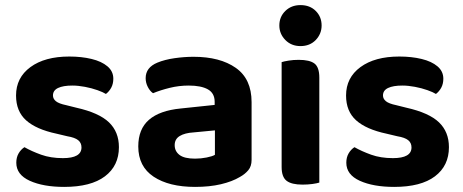

<svg xmlns="http://www.w3.org/2000/svg" viewBox="-20 -718 1817 754"><path d="M447 -140Q447 -67 392 -25.5Q337 16 232 16Q150 16 97 -8Q44 -32 44 -79Q44 -100 53 -115.5Q62 -131 76 -140Q104 -124 141.5 -110.5Q179 -97 227 -97Q300 -97 300 -139Q300 -157 287 -167.5Q274 -178 244 -183L202 -193Q122 -210 82.5 -245.5Q43 -281 43 -343Q43 -413 99.5 -454.5Q156 -496 252 -496Q300 -496 339.5 -486.5Q379 -477 402 -457.5Q425 -438 425 -409Q425 -389 417 -374Q409 -359 396 -349Q385 -356 362.5 -364Q340 -372 313.5 -377Q287 -382 264 -382Q228 -382 208 -372.5Q188 -363 188 -343Q188 -330 199.5 -320.5Q211 -311 240 -305L280 -295Q369 -275 408 -237.5Q447 -200 447 -140Z M746 -95Q769 -95 791.5 -99.5Q814 -104 824 -110V-206L740 -198Q706 -196 686 -184Q666 -172 666 -148Q666 -124 685 -109.5Q704 -95 746 -95ZM740 -495Q844 -495 906 -451.5Q968 -408 968 -317V-90Q968 -65 955 -49.5Q942 -34 922 -23Q892 -5 847.5 5.5Q803 16 746 16Q644 16 583.5 -24Q523 -64 523 -143Q523 -211 565 -247.5Q607 -284 690 -292L823 -306V-318Q823 -352 796.5 -367Q770 -382 721 -382Q683 -382 646.5 -373Q610 -364 581 -352Q569 -360 560.5 -376.5Q552 -393 552 -411Q552 -453 598 -472Q627 -484 665.5 -489.5Q704 -495 740 -495Z M1077 -618Q1077 -652 1100.5 -675Q1124 -698 1160 -698Q1197 -698 1220 -675Q1243 -652 1243 -618Q1243 -585 1220 -561Q1197 -537 1160 -537Q1124 -537 1100.5 -561Q1077 -585 1077 -618ZM1086 -264H1234V-1Q1225 2 1207 4.5Q1189 7 1168 7Q1125 7 1105.5 -8Q1086 -23 1086 -62ZM1234 -187H1086V-474Q1095 -477 1113.5 -480Q1132 -483 1153 -483Q1196 -483 1215 -468.5Q1234 -454 1234 -413Z M1743 -140Q1743 -67 1688 -25.5Q1633 16 1528 16Q1446 16 1393 -8Q1340 -32 1340 -79Q1340 -100 1349 -115.5Q1358 -131 1372 -140Q1400 -124 1437.5 -110.5Q1475 -97 1523 -97Q1596 -97 1596 -139Q1596 -157 1583 -167.5Q1570 -178 1540 -183L1498 -193Q1418 -210 1378.5 -245.5Q1339 -281 1339 -343Q1339 -413 1395.5 -454.5Q1452 -496 1548 -496Q1596 -496 1635.5 -486.5Q1675 -477 1698 -457.5Q1721 -438 1721 -409Q1721 -389 1713 -374Q1705 -359 1692 -349Q1681 -356 1658.5 -364Q1636 -372 1609.5 -377Q1583 -382 1560 -382Q1524 -382 1504 -372.5Q1484 -363 1484 -343Q1484 -330 1495.5 -320.5Q1507 -311 1536 -305L1576 -295Q1665 -275 1704 -237.5Q1743 -200 1743 -140Z"/></svg>

Font: Baloo Bhaijaan 2
Style: Bold
Weight: 700
Designer: Sanskriti Dholi, Noopur Datye and Ek Type
Foundry: Ek Type
Version: Version 1.701